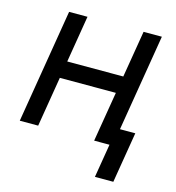

<svg xmlns="http://www.w3.org/2000/svg" viewBox="-103 -617 788 862"><g transform="rotate(15 290.5 -186.0)"><path d="M441.4 -312 428.7 -232.4H128.4L141.6 -312ZM197.8 -529.3 110.4 0H24.9L112.3 -529.3ZM543.5 -529.3 456.1 0H370.6L458.5 -529.3ZM416 156.2 441.9 0H405.8L418.5 -79.6H540.5L501.5 156.2Z"/></g></svg>

Font: Inter 24pt
Style: Italic
Weight: 400
Italic angle: -9.3988°
Designer: Rasmus Andersson
Foundry: rsms
Version: Version 4.001;git-66647c0bb